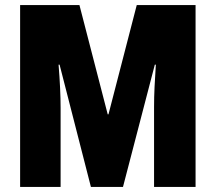

<svg xmlns="http://www.w3.org/2000/svg" viewBox="-20 -734 847 754"><path d="M337 0 214 -480H210Q214 -431 216 -388.5Q218 -346 218 -310V0H59V-714H292L403 -285H406L517 -714H748V0H585V-313Q585 -353 587 -393.5Q589 -434 592 -480H588L463 0Z"/></svg>

Font: Noto Sans Gujarati UI ExtraCondensed Black
Style: Regular
Weight: 900
Width: 2
Designer: Jelle Bosma - Monotype Design Team, Universal Thirst
Foundry: Monotype Imaging Inc.
Version: Version 2.106; ttfautohint (v1.8.4.7-5d5b)